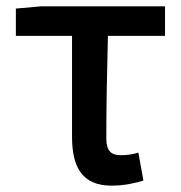

<svg xmlns="http://www.w3.org/2000/svg" viewBox="-20 -571 569 605"><path d="M332 14C371 14 406 6 432 -2L416 -90C396 -84 379 -82 360 -82C331 -82 315 -95 315 -134C315 -230 317 -343 320 -458H500V-551H109L30 -544V-458H207V-140C207 -44 239 14 332 14Z"/></svg>

Font: Noto Sans TC Medium
Style: Regular
Weight: 500
Designer: Ryoko NISHIZUKA 西塚涼子 (kana, bopomofo & ideographs); Paul D. Hunt (Latin, Greek & Cyrillic); Sandoll Communications 산돌커뮤니
Foundry: Adobe
Version: Version 2.004;hotconv 1.0.118;makeotfexe 2.5.65603